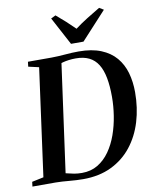

<svg xmlns="http://www.w3.org/2000/svg" viewBox="-118 -1066 923 1153"><g transform="rotate(-10 343.0 -489.0)"><path d="M90 -743H233.5Q276.5 -743.5 318.2 -747.2Q360 -751 400 -751Q480.5 -751 536.2 -728.2Q592 -705.5 626.5 -664.8Q661 -624 676.5 -569.5Q692 -515 692 -451.5Q692 -356 666.8 -272.5Q641.5 -189 591.5 -125.8Q541.5 -62.5 467.2 -26.8Q393 9 295.5 9Q274 9 253 7.8Q232 6.5 211 4.8Q190 3 169.2 1.5Q148.5 0 128 0H-13.5L-10 -28.5L61 -43.5L150.5 -699L86.5 -713.5ZM193 -19 168.5 -51.5Q186 -47.5 205.2 -42.2Q224.5 -37 246.5 -33Q268.5 -29 294 -29Q349 -29 391 -54.2Q433 -79.5 463.2 -122.5Q493.5 -165.5 512.8 -219.8Q532 -274 541.2 -333Q550.5 -392 550.5 -448Q550.5 -514.5 541 -564.2Q531.5 -614 511 -647Q490.5 -680 457.2 -696.5Q424 -713 376 -713Q352.5 -713 332.8 -710.2Q313 -707.5 298 -703.5Q283 -699.5 273 -696L290 -722.5ZM363.5 -804 272.5 -974.5 301 -988.5Q330 -964.5 358 -939Q386 -913.5 412 -887.5Q447 -914 486.8 -938.8Q526.5 -963.5 567 -987.5L593.5 -971.5L439.5 -804Z"/></g></svg>

Font: Merriweather 96pt SemiBold
Style: Italic
Weight: 600
Italic angle: -7.8°
Version: Version 2.101